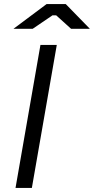

<svg xmlns="http://www.w3.org/2000/svg" viewBox="-20 -920 460 940"><path d="M178 -700H258L136 0H56ZM208 -900H302L420 -779H328L255 -845H237L140 -779H46Z"/></svg>

Font: Fixel Italic Variable Display Thin
Style: Italic
Weight: 100
Italic angle: -10°
Designer: AlfaBravo + MacPaw
Foundry: Kyrylo Tkachov, Marchela Mozhyna, Serhii Makarenko, Maria Weinstein, Zakhar Kryvoshyya
Version: Version 1.210;Glyphs 3.2 (3217)